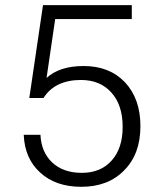

<svg xmlns="http://www.w3.org/2000/svg" viewBox="-20 -718 623 739"><path d="M71.3 -199.2Q75.2 -107.4 134.8 -53.7Q194.3 1 293 1Q396.5 1 458 -62.5Q520.5 -125 520.5 -232.4Q520.5 -337.9 460.9 -401.4Q401.4 -463.9 301.8 -463.9Q254.9 -463.9 218.8 -452.1Q183.6 -440.4 159.2 -418L192.4 -644.5H487.3V-698.2H145.5L92.8 -340.8H147.5Q168.9 -375 205.1 -392.6Q242.2 -410.2 291 -410.2Q365.2 -410.2 408.2 -362.3Q452.1 -314.5 452.1 -229.5Q452.1 -147.5 410.2 -100.6Q368.2 -52.7 294.9 -52.7Q223.6 -52.7 180.7 -92.8Q138.7 -132.8 135.7 -199.2Z"/></svg>

Font: Dotum
Style: Regular
Weight: 400
Version: Version 2.21